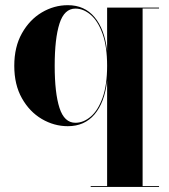

<svg xmlns="http://www.w3.org/2000/svg" viewBox="-20 -490 670 760"><path d="M609.5 246.5V250H339V246.5H404V-170Q394 -84 354.2 -37.2Q314.5 9.5 248.5 9.5Q194 9.5 145.5 -19Q97 -47.5 66.8 -101Q36.5 -154.5 36.5 -229.5Q36.5 -304.5 66.8 -358.2Q97 -412 145.5 -440.8Q194 -469.5 248.5 -469.5Q314.5 -469.5 354.2 -422.2Q394 -375 404 -289V-460H609.5V-456.5H544.5V246.5ZM404 -229.5Q404 -305.5 386 -356Q368 -406.5 339.2 -431.2Q310.5 -456 278.5 -456Q234.5 -456 215.5 -396.8Q196.5 -337.5 196.5 -229.5Q196.5 -121.5 215.5 -62.8Q234.5 -4 278.5 -4Q310.5 -4 339.2 -28.5Q368 -53 386 -103.2Q404 -153.5 404 -229.5Z"/></svg>

Font: Bodoni* 48pt
Style: Bold
Weight: 700
Version: Version 2.3